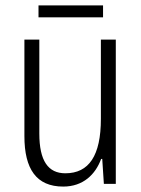

<svg xmlns="http://www.w3.org/2000/svg" viewBox="-20 -678 521 708"><path d="M360 -658H122V-614H360ZM407 -532H352V-240C352 -104 308 -39 221 -39C158 -39 125 -84 125 -186V-532H70V-176C70 -55 114 10 213 10C287 10 332 -35 353 -92H357L363 0H407Z"/></svg>

Font: Noto Sans Thai Cond Light
Style: Regular
Weight: 300
Width: 3
Designer: Monotype Design Team
Foundry: Monotype Imaging Inc.
Version: Version 2.002